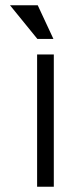

<svg xmlns="http://www.w3.org/2000/svg" viewBox="-20 -710 262 730"><path d="M184.6 -502.9H121.1V0H184.6ZM123.5 -689.9H18.1L122.1 -562H183.1Z"/></svg>

Font: Saysettha
Style: Regular
Weight: 400
Designer: John M. Durdin
Foundry: Lao Script for Windows
Version: Version 2.201